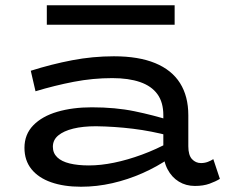

<svg xmlns="http://www.w3.org/2000/svg" viewBox="-20 -697 866 730"><path d="M721 10Q687 10 660 -6.5Q633 -23 617 -53.5Q601 -84 601 -125V-259Q601 -308 578.5 -339Q556 -370 512.5 -385Q469 -400 407 -400Q333 -400 260.5 -386Q188 -372 115 -350L97 -428Q176 -453 254.5 -468Q333 -483 413 -483Q507 -483 570 -457Q633 -431 664.5 -381Q696 -331 696 -259V-141Q696 -107 710 -92Q724 -77 744 -77Q758 -77 770 -81.5Q782 -86 791 -92L816 -17Q800 -7 776.5 1.5Q753 10 721 10ZM288 13Q223 13 174.5 -4Q126 -21 99.5 -54Q73 -87 73 -135Q73 -186 106.5 -220.5Q140 -255 198 -272Q256 -289 329 -289Q419 -289 491.5 -274Q564 -259 627 -239V-180Q555 -199 485.5 -207.5Q416 -216 345 -217Q295 -217 258.5 -208Q222 -199 201.5 -182Q181 -165 181 -139Q181 -115 197.5 -99Q214 -83 245 -75.5Q276 -68 318 -68Q363 -68 414 -78.5Q465 -89 519.5 -109Q574 -129 627 -158L625 -96Q577 -63 521.5 -38.5Q466 -14 407 -0.5Q348 13 288 13ZM644 -677V-603H158V-677Z"/></svg>

Font: BioRhyme SemiExpanded
Style: Regular
Weight: 400
Width: 6
Designer: Aoife Mooney
Foundry: Aoife Mooney Type
Version: Version 1.600;gftools[0.9.33]